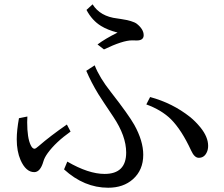

<svg xmlns="http://www.w3.org/2000/svg" viewBox="-20 -837 1040 890"><path d="M432.1 -630.9Q466.8 -657.2 524.9 -686Q478 -698.2 448.2 -716.8Q406.7 -742.2 380.9 -791L409.2 -816.9Q444.3 -760.7 523.4 -751.5Q532.7 -750 540 -749Q595.7 -740.7 614.3 -726.6Q646 -701.2 646 -673.8Q646 -649.4 613.8 -649.4L592.3 -649.9Q549.3 -649.9 461.9 -607.9ZM292 -87.9Q390.1 -30.8 464.8 -30.8Q564.9 -30.8 564.9 -129.9Q564.9 -206.5 505.4 -295.4Q452.6 -374 435.5 -401.4Q402.8 -455.1 379.9 -508.8L418.9 -534.2Q440.9 -477.5 494.1 -410.2Q576.7 -304.2 602.5 -258.3Q644 -183.6 644 -119.6Q644 -48.8 596.2 -6.3Q551.8 33.2 481.4 33.2Q370.1 33.2 276.9 -51.8ZM307.1 -227.1Q238.3 -178.2 201.2 -127.4Q186 -106.4 181.2 -88.9Q167 -39.1 138.7 -39.1Q100.1 -39.1 75.2 -95.2Q57.6 -135.7 57.6 -191.4Q57.6 -232.4 67.9 -289.1L106.9 -296.9Q106 -281.2 106 -270.5Q106 -197.3 122.6 -163.6Q130.4 -147.5 140.1 -147.5Q145.5 -147.5 159.7 -160.2Q212.9 -206.5 290 -259.8ZM675.8 -387.2Q779.3 -359.4 860.8 -294.9Q885.7 -274.9 909.7 -245.6Q944.8 -201.7 944.8 -161.1Q944.8 -143.1 938 -129.9Q926.3 -105.5 901.4 -105.5Q881.3 -105.5 866.2 -138.7Q821.8 -234.9 772 -284.7Q728 -327.6 658.2 -353Z"/></svg>

Font: BIZ UDMincho
Style: Regular
Weight: 400
Monospace: yes
Designer: TypeBank Co., Ltd.
Foundry: Morisawa Inc.
Version: Version 1.06